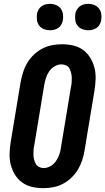

<svg xmlns="http://www.w3.org/2000/svg" viewBox="-20 -974 550 1002"><path d="M206 8Q176 8 147.5 1.5Q119 -5 96 -21.5Q73 -38 58 -62.5Q43 -87 36 -115Q29 -143 30 -173Q31 -203 36 -234L88 -548Q93 -573 101 -598.5Q109 -624 123 -647Q137 -670 157 -689Q177 -708 201 -720.5Q225 -733 251 -738Q277 -743 303 -743Q333 -743 362 -736.5Q391 -730 413.5 -713.5Q436 -697 451 -672.5Q466 -648 473 -620Q480 -592 479 -562Q478 -532 473 -501L421 -187Q417 -162 408.5 -136.5Q400 -111 386 -88Q372 -65 352 -46Q332 -27 308 -14.5Q284 -2 258 3Q232 8 206 8ZM208 -97Q226 -97 243.5 -107Q261 -117 272 -133Q283 -149 289.5 -167.5Q296 -186 298 -204L350 -518Q353 -531 354 -544Q355 -557 354.5 -569.5Q354 -582 351 -594Q348 -606 342.5 -616.5Q337 -627 325.5 -632.5Q314 -638 301 -638Q283 -638 265.5 -628Q248 -618 237 -602Q226 -586 220 -567.5Q214 -549 211 -531L159 -217Q156 -204 155 -191Q154 -178 154.5 -165.5Q155 -153 158 -141Q161 -129 167 -118.5Q173 -108 184 -102.5Q195 -97 208 -97ZM440 -816Q424 -816 409 -822Q394 -828 384.5 -840.5Q375 -853 373 -869Q371 -885 373 -902Q375 -913 381 -923.5Q387 -934 396.5 -941Q406 -948 417.5 -951Q429 -954 441 -954Q457 -954 472 -948Q487 -942 496.5 -929.5Q506 -917 508.5 -901Q511 -885 508 -868Q506 -857 500.5 -846.5Q495 -836 485 -829Q475 -822 463.5 -819Q452 -816 440 -816ZM240 -816Q224 -816 209 -822Q194 -828 184.5 -840.5Q175 -853 173 -869Q171 -885 173 -902Q175 -913 181 -923.5Q187 -934 196.5 -941Q206 -948 217.5 -951Q229 -954 241 -954Q257 -954 272 -948Q287 -942 296.5 -929.5Q306 -917 308.5 -901Q311 -885 308 -868Q306 -857 300.5 -846.5Q295 -836 285 -829Q275 -822 263.5 -819Q252 -816 240 -816Z"/></svg>

Font: Iosevka Curly Slab Extrabold
Style: Italic
Weight: 800
Italic angle: -9°
Monospace: yes
Designer: Belleve Invis
Foundry: Belleve Invis
Version: Version 22.1.2; ttfautohint (v1.8.4)